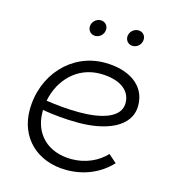

<svg xmlns="http://www.w3.org/2000/svg" viewBox="-107 -799 812 894"><g transform="rotate(15 299.0 -351.5)"><path d="M295 6C377 6 453 -25 508 -84L469 -118C430 -76 370 -49 304 -49C189 -49 117 -121 117 -227V-236C168 -227 228 -221 291 -221C418 -221 540 -263 540 -370C540 -469 454 -523 338 -523C179 -523 57 -390 57 -220C57 -88 151 6 295 6ZM262 -632C284 -632 304 -650 304 -675C304 -693 290 -709 269 -709C247 -709 227 -690 227 -667C227 -648 241 -632 262 -632ZM443 -632C465 -632 485 -650 485 -675C485 -693 472 -709 450 -709C428 -709 408 -690 408 -667C408 -648 422 -632 443 -632ZM122 -282C143 -388 222 -468 331 -468C421 -468 480 -431 480 -366C480 -295 389 -269 282 -269C224 -269 169 -275 122 -282Z"/></g></svg>

Font: Fixel Display Light
Style: Italic
Weight: 300
Italic angle: -10°
Designer: AlfaBravo + MacPaw
Foundry: Kyrylo Tkachov, Marchela Mozhyna, Serhii Makarenko, Maria Weinstein, Zakhar Kryvoshyya
Version: Version 1.210;Glyphs 3.2 (3217)